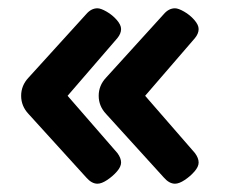

<svg xmlns="http://www.w3.org/2000/svg" viewBox="-20 -489 557 463"><path d="M215 -46Q201 -46 188 -61L49 -214Q31 -233 31 -258Q31 -283 49 -302L188 -455Q200 -469 215 -469Q223 -469 237 -461Q251 -453 261.5 -441Q272 -429 272 -419Q272 -408 263 -397L143 -258L263 -120Q272 -108 272 -97Q272 -87 262 -75.5Q252 -64 238.5 -55Q225 -46 215 -46ZM402 -46Q388 -46 375 -61L236 -214Q218 -233 218 -258Q218 -283 236 -302L375 -455Q387 -469 402 -469Q410 -469 424 -461Q438 -453 448.5 -441Q459 -429 459 -419Q459 -408 450 -397L330 -258L450 -120Q459 -108 459 -97Q459 -87 449 -75.5Q439 -64 425.5 -55Q412 -46 402 -46Z"/></svg>

Font: Asap Semi Expanded
Style: Bold
Weight: 700
Width: 6
Designer: Pablo Cosgaya
Foundry: Omnibus-Type
Version: Version 3.001; ttfautohint (v1.8.4.7-5d5b)